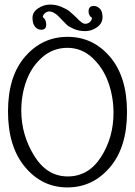

<svg xmlns="http://www.w3.org/2000/svg" viewBox="-20 -809 590 839"><path d="M535 -319.5Q535 -165 460 -77.5Q385 10 274.5 10Q164 10 89.5 -79Q15 -168 15 -322Q15 -476 90 -562Q165 -648 275.5 -648Q386 -648 460.5 -561Q535 -474 535 -319.5ZM73 -326Q73 -220 129 -129Q185 -38 276 -38Q367 -38 421.5 -123Q476 -208 476 -316Q476 -385 453.5 -448.5Q431 -512 384 -556Q337 -600 274.5 -600Q212 -600 165 -559Q118 -518 95.5 -456.5Q73 -395 73 -326ZM312 -734Q339 -705 351.5 -705Q364 -705 372.5 -712.5Q381 -720 382 -731Q367 -741 367 -759Q367 -783 390 -783Q404 -783 416 -771.5Q428 -760 428 -733.5Q428 -707 404 -690Q380 -673 352.5 -673Q325 -673 303 -682.5Q281 -692 271.5 -701Q262 -710 246 -727Q218 -759 195 -759Q186 -759 177 -752Q168 -745 167 -734Q182 -724 182 -701.5Q182 -679 160 -679Q144 -679 133 -692.5Q122 -706 122 -731Q122 -756 146.5 -772.5Q171 -789 198 -789Q225 -789 248.5 -779Q272 -769 283 -760Q294 -751 312 -734Z"/></svg>

Font: Glass Antiqua
Style: Regular
Weight: 400
Version: 1.001